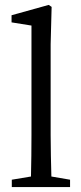

<svg xmlns="http://www.w3.org/2000/svg" viewBox="-20 -761 330 781"><path d="M28 0V-30L106 -43Q107 -84 107.5 -127.5Q108 -171 108 -211V-657L27 -670V-699L178 -741L190 -733L186 -581V-211Q186 -171 187 -127.5Q188 -84 189 -43L265 -30V0Z"/></svg>

Font: Source Serif 4 Subhead
Style: Regular
Weight: 400
Designer: Frank Grießhammer
Foundry: Adobe Systems Incorporated
Version: Version 4.004;hotconv 1.0.117;makeotfexe 2.5.65602